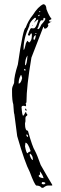

<svg xmlns="http://www.w3.org/2000/svg" viewBox="-20 -857 289 910"><path d="M188.5 -723.6V-728.5V-730.5L184.6 -727.5L128.9 -584Q105.5 -446.3 105.5 -374L103.5 -367.2H101.6V-365.2L103.5 -362.3V-356.4L100.6 -352.5Q99.6 -355.5 92.8 -355.5H89.8Q84 -355.5 82 -349.6Q85 -308.6 89.8 -308.6Q93.8 -310.5 100.6 -325.2H103.5Q105.5 -316.4 108.4 -316.4Q110.4 -316.4 108.4 -308.6H107.4Q100.6 -304.7 100.6 -296.9V-282.2L98.6 -272.5V-268.6Q98.6 -237.3 112.3 -237.3Q133.8 -160.2 145.5 -142.6Q155.3 -125 172.9 -75.2Q212.9 -4.9 227.5 18.6V22.5H222.7H206.1Q198.2 22.5 184.6 33.2H177.7Q169.9 22.5 152.3 22.5Q143.6 18.6 121.1 -42Q97.7 -85.9 61.5 -211.9L47.9 -316.4Q45.9 -316.4 43 -362.3Q37.1 -380.9 37.1 -419.9V-433.6Q37.1 -444.3 46.9 -463.9V-465.8Q46.9 -496.1 64.5 -550.8Q89.8 -725.6 101.6 -725.6Q113.3 -758.8 135.7 -786.1Q160.2 -825.2 184.6 -836.9Q199.2 -836.9 200.2 -813.5Q212.9 -780.3 223.6 -768.6V-766.6L222.7 -765.6L212.9 -760.7V-757.8Q213.9 -753.9 219.7 -753.9L226.6 -756.8L206.1 -743.2L209 -738.3Q209 -728.5 197.3 -721.7H191.4ZM91.8 -627V-623L92.8 -620.1Q96.7 -623 103.5 -654.3Q106.4 -655.3 108.4 -663.1H110.4L118.2 -655.3Q130.9 -664.1 130.9 -687.5V-698.2H127.9H127Q125 -698.2 122.1 -690.4L118.2 -687.5Q114.3 -688.5 112.3 -692.4Q123 -723.6 127.9 -723.6L134.8 -722.7H139.6Q150.4 -722.7 161.1 -760.7V-764.6Q156.2 -764.6 141.6 -750V-751Q150.4 -763.7 150.4 -768.6V-770.5L148.4 -772.5H144.5Q119.1 -752 119.1 -734.4Q91.8 -676.8 91.8 -627ZM100.6 -180.7 98.6 -163.1Q104.5 -130.9 110.4 -130.9H111.3L115.2 -135.7Q125 -138.7 125 -141.6Q112.3 -180.7 100.6 -180.7ZM184.6 -760.7H175.8Q169.9 -760.7 161.1 -728.5Q154.3 -719.7 160.2 -718.8Q166 -717.8 174.8 -738.3Q175.8 -739.3 175.8 -740.2Q195.3 -761.7 195.3 -768.6L189.5 -772.5H188.5Q185.5 -772.5 184.6 -760.7ZM68.4 -463.9V-460.9Q79.1 -460.9 85 -487.3Q82 -502 79.1 -502Q68.4 -482.4 68.4 -463.9ZM169.9 -43.9H168.9L169.9 -30.3L163.1 -24.4Q163.1 -15.6 184.6 -12.7H186.5Q182.6 -28.3 169.9 -43.9ZM98.6 -548.8V-547.9H100.6Q107.4 -551.8 110.4 -592.8H109.4Q98.6 -576.2 98.6 -548.8ZM123 -128.9 121.1 -126V-121.1Q128.9 -98.6 135.7 -98.6V-101.6Q135.7 -119.1 123 -128.9ZM138.7 -672.9V-670.9L141.6 -668Q146.5 -668 149.4 -685.5V-690.4H148.4Q138.7 -684.6 138.7 -672.9ZM180.7 5.9 177.7 9.8V12.7Q178.7 16.6 186.5 16.6H189.5L195.3 11.7Q195.3 6.8 182.6 5.9ZM108.4 -219.7H105.5V-212.9L110.4 -208H112.3V-214.8ZM98.6 -338.9 100.6 -342.8Q105.5 -340.8 105.5 -335V-332H103.5Q101.6 -332 98.6 -338.9ZM165 -787.1 161.1 -784.2V-782.2L163.1 -780.3H165L167 -782.2V-787.1ZM96.7 -530.3H94.7V-525.4L96.7 -522.5H100.6V-528.3ZM148.4 -700.2 145.5 -698.2V-697.3H150.4L153.3 -698.2V-700.2ZM168.9 -804.7 165 -800.8V-799.8H169.9L170.9 -803.7L169.9 -804.7ZM131.8 -734.4V-736.3H134.8V-734.4Z"/></svg>

Font: Love Ya Like A Sister
Style: Regular
Weight: 400
Designer: Kimberly Geswein
Foundry: Kimberly Geswein
Version: Version 1.002 2007